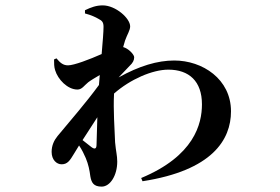

<svg xmlns="http://www.w3.org/2000/svg" viewBox="-20 -628 1040 714"><path d="M308 -322C317 -329 334 -339 351 -349L348 -312C299 -245 242 -180 194 -122C181 -106 172 -87 172 -63C172 -33 191 -17 209 -17C231 -17 240 -31 255 -56L274 -87C285 -71 293 -54 299 -40C309 -16 313 5 316 28C320 51 328 66 358 66C390 66 416 24 416 -27C416 -50 411 -65 408 -99C406 -147 401 -223 404 -277V-280C464 -333 547 -369 606 -369C683 -369 731 -326 731 -240C731 -167 702 -48 505 34L510 46C769 6 839 -108 839 -214C839 -334 733 -403 628 -403C566 -403 498 -383 421 -340L462 -383C474 -394 479 -404 479 -415C479 -424 463 -442 446 -450L438 -453L445 -477C453 -500 464 -515 464 -530C464 -560 410 -608 362 -608C338 -608 319 -601 296 -590V-578C319 -572 336 -564 346 -558C360 -551 365 -545 365 -528C365 -511 362 -472 358 -427C313 -407 255 -385 233 -385C215 -385 204 -394 190 -411L181 -407C181 -393 181 -379 185 -367C195 -333 231 -295 268 -295C285 -295 293 -310 308 -322ZM342 -192 339 -90C339 -74 332 -72 320 -81L287 -107Z"/></svg>

Font: Noto Serif SC
Style: Bold
Weight: 700
Designer: Ryoko NISHIZUKA 西塚涼子 (kana & ideographs); Frank Grießhammer (Latin, Greek & Cyrillic); Wenlong ZHANG 张文龙 (bopomofo); San
Foundry: Adobe
Version: Version 2.001;hotconv 1.1.0;makeotfexe 2.6.0